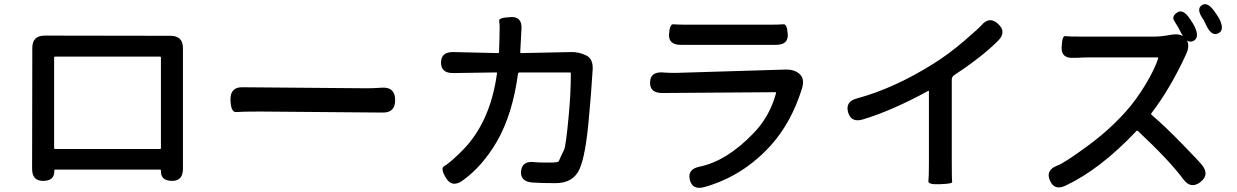

<svg xmlns="http://www.w3.org/2000/svg" viewBox="-20 -869 6010 933"><path d="M190 10Q136 11 136 -49L137 -636Q137 -696 197 -696L809 -695Q869 -695 869 -635V-49Q869 11 815 10Q760 9 762 -40Q762 -45 757 -45H249Q244 -45 244 -40Q245 10 190 10ZM243 -150Q243 -145 248 -145H757Q762 -145 762 -150V-589Q762 -594 757 -594H248Q243 -594 243 -589Z M1100 -383Q1098 -446 1158 -445L1761 -440Q1790 -440 1819 -442L1838 -443Q1899 -446 1900 -385Q1902 -322 1841 -322L1246 -327Q1154 -327 1128 -324.5Q1102 -322 1100 -383Z M2227 9Q2177 44 2148 -3Q2118 -51 2139 -62Q2160 -73 2213 -124Q2361 -263 2395 -512Q2396 -517 2391 -517L2183 -514Q2123 -513 2123 -565Q2123 -617 2183 -616L2400 -611Q2405 -611 2405 -616L2407 -678Q2408 -707 2408 -737Q2408 -753 2405.5 -768Q2403 -783 2460 -786Q2518 -790 2514 -728L2508 -616Q2508 -611 2513 -611L2754 -616Q2793 -617 2828 -600Q2863 -583 2860 -531Q2852 -402 2841 -288Q2825 -111 2796 -47Q2765 21 2680 21Q2606 21 2567 18Q2507 13 2512 -38Q2518 -89 2578 -81Q2592 -79 2650 -79Q2692 -79 2695 -85Q2707 -113 2721 -141Q2730 -160 2743 -301Q2754 -414 2754 -512Q2754 -517 2749 -517H2505Q2498 -517 2497 -510Q2471 -315 2395 -182Q2323 -59 2227 9Z M3403 40Q3344 56 3332 4Q3320 -47 3379 -59Q3511 -86 3641 -221Q3720 -302 3751 -416Q3752 -421 3747 -421L3198 -417Q3137 -417 3139 -469Q3140 -521 3201 -517L3215 -516Q3243 -514 3271 -515L3797 -531Q3842 -532 3867 -508Q3892 -484 3876 -435Q3824 -272 3727 -164Q3591 -13 3403 40ZM3289 -651Q3228 -651 3231 -702Q3234 -753 3252.5 -751Q3271 -749 3324 -749H3713Q3769 -749 3787 -751Q3805 -753 3808 -702Q3811 -651 3750 -651Z M4549 26Q4489 29 4491.5 11Q4494 -7 4494 -81V-424Q4494 -429 4490 -427Q4314 -331 4174 -289Q4116 -271 4101 -324Q4087 -376 4145 -391Q4323 -439 4512 -557Q4588 -604 4665 -670Q4738 -733 4749 -746Q4788 -792 4830 -753Q4873 -714 4830 -671Q4755 -595 4617 -504Q4605 -496 4605 -482V-81Q4605 6 4607 15Q4609 24 4549 26Z M5813 16Q5767 51 5731 3Q5663 -89 5509 -233Q5505 -236 5502 -232Q5326 -46 5158 33Q5103 59 5082 8Q5060 -42 5117 -64Q5153 -77 5268 -162Q5369 -236 5450 -326Q5501 -383 5546 -457.5Q5591 -532 5608 -585Q5609 -590 5604 -590H5271Q5242 -590 5213 -588H5198Q5136 -584 5139 -640Q5141 -696 5157 -693.5Q5173 -691 5242 -691H5586Q5613 -691 5640 -695L5671 -700Q5721 -709 5743 -680Q5765 -652 5744 -606Q5667 -439 5576 -320Q5572 -315 5576 -311Q5644 -253 5730 -164Q5807 -85 5821 -67Q5859 -20 5813 16ZM5900 -707Q5868 -691 5842 -745Q5831 -769 5827 -775Q5792 -824 5819 -843Q5847 -863 5881 -814Q5900 -788 5906 -776Q5932 -722 5900 -707ZM5779 -670Q5747 -655 5720 -708Q5704 -741 5687.5 -765Q5671 -789 5700 -808Q5728 -828 5762 -778Q5780 -751 5785 -740Q5811 -686 5779 -670Z"/></svg>

Font: Resource Han Rounded TW Medium
Style: Regular
Weight: 500
Designer: Cyano Hao (round all glyphs); Ryoko NISHIZUKA 西塚涼子 (kana, bopomofo & ideographs); Paul D. Hunt (Latin, Greek & Cyrillic)
Foundry: Cyano Hao
Version: 0.990